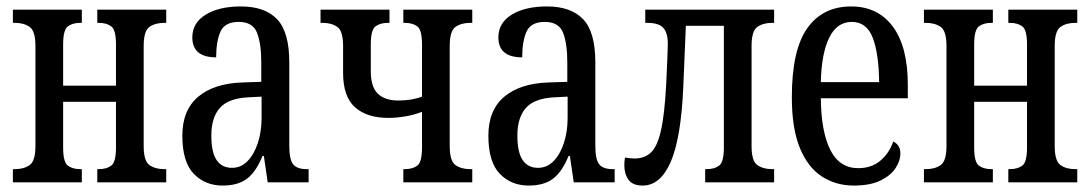

<svg xmlns="http://www.w3.org/2000/svg" viewBox="-20 -566 3384 596"><path d="M20 0V-41H27Q54 -41 72 -53.5Q90 -66 90 -113V-423Q90 -470 72 -482.5Q54 -495 27 -495H20V-536H234V-495H229Q205 -495 190.5 -484Q176 -473 176 -428V-300H340V-428Q340 -473 325.5 -484Q311 -495 287 -495H282V-536H496V-495H489Q462 -495 444 -482.5Q426 -470 426 -423V-113Q426 -66 444 -53.5Q462 -41 489 -41H496V0H282V-41H287Q311 -41 325.5 -52Q340 -63 340 -108V-250H176V-108Q176 -63 190.5 -52Q205 -41 229 -41H234V0Z M671 10Q617 10 581.5 -26.5Q546 -63 546 -145Q546 -224 595 -265.5Q644 -307 732 -310L791 -312V-373Q791 -430 778 -464Q765 -498 721 -498Q678 -498 664.5 -468Q651 -438 651 -388Q577 -388 577 -450Q577 -495 618.5 -520.5Q660 -546 728 -546Q802 -546 840 -506.5Q878 -467 878 -372V-113Q878 -71 890 -56Q902 -41 932 -41H938V0H811L799 -82H795Q775 -33 747 -11.5Q719 10 671 10ZM700 -45Q728 -45 748.5 -66Q769 -87 780.5 -122.5Q792 -158 792 -200V-266L752 -264Q689 -261 662.5 -231Q636 -201 636 -145Q636 -93 652.5 -69Q669 -45 700 -45Z M1232 0V-41H1237Q1261 -41 1275.5 -52Q1290 -63 1290 -108V-219Q1265 -209 1237 -204.5Q1209 -200 1186 -200Q1119 -200 1082 -233Q1045 -266 1045 -340V-423Q1045 -470 1027 -482.5Q1009 -495 982 -495H975V-536H1189V-495H1184Q1160 -495 1145.5 -484Q1131 -473 1131 -428V-345Q1131 -296 1153 -275Q1175 -254 1216 -254Q1259 -254 1290 -266V-428Q1290 -473 1275.5 -484Q1261 -495 1237 -495H1232V-536H1446V-495H1439Q1412 -495 1394 -482.5Q1376 -470 1376 -423V-113Q1376 -66 1394 -53.5Q1412 -41 1439 -41H1446V0Z M1621 10Q1567 10 1531.5 -26.5Q1496 -63 1496 -145Q1496 -224 1545 -265.5Q1594 -307 1682 -310L1741 -312V-373Q1741 -430 1728 -464Q1715 -498 1671 -498Q1628 -498 1614.5 -468Q1601 -438 1601 -388Q1527 -388 1527 -450Q1527 -495 1568.5 -520.5Q1610 -546 1678 -546Q1752 -546 1790 -506.5Q1828 -467 1828 -372V-113Q1828 -71 1840 -56Q1852 -41 1882 -41H1888V0H1761L1749 -82H1745Q1725 -33 1697 -11.5Q1669 10 1621 10ZM1650 -45Q1678 -45 1698.5 -66Q1719 -87 1730.5 -122.5Q1742 -158 1742 -200V-266L1702 -264Q1639 -261 1612.5 -231Q1586 -201 1586 -145Q1586 -93 1602.5 -69Q1619 -45 1650 -45Z M1975 10Q1944 10 1931 -8Q1918 -26 1918 -53Q1918 -59 1918.5 -65Q1919 -71 1920 -77Q1937 -74 1950 -74Q1980 -74 2000 -92Q2020 -110 2031.5 -160Q2043 -210 2048 -305Q2050 -348 2051.5 -382Q2053 -416 2053 -430Q2053 -464 2039 -479.5Q2025 -495 1990 -495H1983V-536H2383V-495H2376Q2349 -495 2331 -482.5Q2313 -470 2313 -423V-113Q2313 -66 2331 -53.5Q2349 -41 2376 -41H2383V0H2169V-41H2174Q2198 -41 2212.5 -52Q2227 -63 2227 -108V-486H2109L2101 -295Q2094 -137 2062 -63.5Q2030 10 1975 10Z M2630 10Q2575 10 2531.5 -18Q2488 -46 2463 -106.5Q2438 -167 2438 -264Q2438 -411 2486 -478.5Q2534 -546 2622 -546Q2705 -546 2751.5 -483.5Q2798 -421 2798 -302V-261H2528Q2529 -157 2557.5 -100.5Q2586 -44 2644 -44Q2685 -44 2712.5 -67Q2740 -90 2753 -127Q2764 -121 2769.5 -112Q2775 -103 2775 -89Q2775 -68 2760.5 -45Q2746 -22 2714 -6Q2682 10 2630 10ZM2709 -311Q2708 -400 2689 -449Q2670 -498 2624 -498Q2578 -498 2554 -449Q2530 -400 2528 -311Z M2848 0V-41H2855Q2882 -41 2900 -53.5Q2918 -66 2918 -113V-423Q2918 -470 2900 -482.5Q2882 -495 2855 -495H2848V-536H3062V-495H3057Q3033 -495 3018.5 -484Q3004 -473 3004 -428V-300H3168V-428Q3168 -473 3153.5 -484Q3139 -495 3115 -495H3110V-536H3324V-495H3317Q3290 -495 3272 -482.5Q3254 -470 3254 -423V-113Q3254 -66 3272 -53.5Q3290 -41 3317 -41H3324V0H3110V-41H3115Q3139 -41 3153.5 -52Q3168 -63 3168 -108V-250H3004V-108Q3004 -63 3018.5 -52Q3033 -41 3057 -41H3062V0Z"/></svg>

Font: Noto Serif ExtraCondensed
Style: Regular
Weight: 400
Width: 2
Designer: Monotype Design Team
Foundry: Monotype Imaging Inc.
Version: Version 2.015